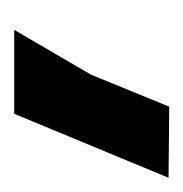

<svg xmlns="http://www.w3.org/2000/svg" viewBox="-14 -890 258 270"><g transform="rotate(90 115.0 -755.0)"><path d="M140 -646 230 -863 130 -864 85 -754 22 -646Z"/></g></svg>

Font: BackOut Medium
Style: Regular
Weight: 500
Designer: Frank Adebiaye
Foundry: Velvetyne Type Foundry
Version: Version 2.000;hotconv 1.0.109;makeotfexe 2.5.65596